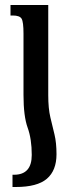

<svg xmlns="http://www.w3.org/2000/svg" viewBox="-20 -512 287 768"><path d="M74 -132Q74 -47 90.5 -1.5Q107 44 107 108Q107 187 36 187H30V236H43Q129 236 167.5 203Q206 170 206 105Q206 59 198 26Q190 -7 181.5 -42.5Q173 -78 173 -131V-492H22V-450H31Q59 -450 66.5 -437Q74 -424 74 -377Z"/></svg>

Font: Noto Serif Armenian ExtraCondensed Semi
Style: Regular
Weight: 600
Width: 3
Designer: Monotype Design Team
Foundry: Monotype Imaging Inc.
Version: Version 1.901